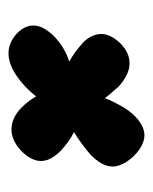

<svg xmlns="http://www.w3.org/2000/svg" viewBox="26 -553 360 452"><g transform="rotate(-90 206.0 -327.0)"><path d="M283 -202Q269 -202 255 -209Q241 -216 228 -228Q221 -236 214 -244Q207 -252 201 -260Q193 -240 181.5 -220Q170 -200 158 -189Q148 -179 136.5 -173Q125 -167 114 -167Q97 -167 80 -179Q63 -191 51.5 -208.5Q40 -226 40 -242Q40 -255 47 -267.5Q54 -280 67 -293Q77 -302 91 -312.5Q105 -323 121 -333Q110 -338 99 -346Q88 -354 77 -364Q69 -372 63.5 -380Q58 -388 55.5 -395.5Q53 -403 53 -411Q53 -426 64 -442Q75 -458 92 -469Q109 -480 127 -480Q141 -480 154 -474Q167 -468 179 -456Q187 -448 193.5 -439.5Q200 -431 205 -422Q228 -451 255 -469Q282 -487 307 -487Q323 -487 338 -478.5Q353 -470 362.5 -456.5Q372 -443 372 -429Q372 -417 366 -405.5Q360 -394 349 -382Q336 -369 320 -359Q304 -349 287 -344Q298 -338 309 -330Q320 -322 330 -313Q341 -303 346.5 -291.5Q352 -280 352 -268Q352 -254 342 -238.5Q332 -223 316.5 -212.5Q301 -202 283 -202Z"/></g></svg>

Font: DynaPuff Condensed
Style: Regular
Weight: 400
Width: 3
Designer: Toshi Omagari, Jennifer Daniel
Foundry: Google Fonts
Version: Version 2.000